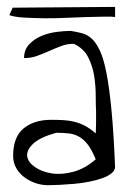

<svg xmlns="http://www.w3.org/2000/svg" viewBox="-20 -543 378 565"><path d="M18.6 -84Q18.6 -139.6 49.3 -165Q80.1 -190.4 129.9 -190.4Q149.4 -190.4 166.5 -189.5Q183.6 -188.5 199.2 -184.6Q214.8 -180.7 230 -172.9Q245.1 -165 261.7 -150.4Q261.7 -153.3 262.2 -162.6Q262.7 -171.9 262.7 -182.6Q262.7 -193.4 262.7 -202.6Q262.7 -211.9 262.7 -215.8Q261.7 -233.4 261.7 -261.2Q261.7 -289.1 257.3 -318.4Q252.9 -347.7 239.7 -374Q226.6 -400.4 197.3 -414.1Q176.8 -414.1 159.2 -407.2Q141.6 -400.4 124 -392.6Q106.4 -384.8 88.9 -378.4Q71.3 -372.1 50.8 -372.1Q50.8 -396.5 65.9 -412.6Q81.1 -428.7 102.5 -437.5Q124 -446.3 147.5 -449.2Q170.9 -452.1 188.5 -452.1Q206.1 -449.2 221.2 -445.3Q236.3 -441.4 249.5 -429.7Q262.7 -418 273.9 -394Q285.2 -370.1 293.5 -327.1Q301.8 -284.2 308.1 -218.3Q314.5 -152.3 318.4 -56.6Q320.3 -43.9 310.1 -34.7Q299.8 -25.4 282.2 -19Q264.6 -12.7 242.7 -8.3Q220.7 -3.9 198.2 -2Q175.8 0 155.3 1Q134.8 2 121.1 2Q103.5 2 85.4 -3.9Q67.4 -9.8 52.2 -21Q37.1 -32.2 27.8 -48.3Q18.6 -64.5 18.6 -84ZM145.5 -152.3Q96.7 -138.7 77.1 -119.6Q57.6 -100.6 60.1 -83Q62.5 -65.4 83 -51.3Q103.5 -37.1 132.8 -32.7Q162.1 -28.3 196.3 -37.6Q230.5 -46.9 261.7 -74.2Q250 -102.5 238.3 -117.7Q226.6 -132.8 212.9 -140.6Q199.2 -148.4 182.6 -150.4Q166 -152.3 145.5 -152.3ZM17.4 -520.4 318.7 -522.7V-492.9Q310.3 -494.4 288.1 -494Q266 -493.6 236.7 -492.9Q207.4 -492.1 173.9 -490.5Q140.4 -488.9 108.6 -489.3Q76.8 -489.7 50.1 -491.3Q23.3 -492.9 7.4 -498.4Z"/></svg>

Font: Annie Use Your Telescope
Style: Regular
Weight: 400
Version: Version 1.003 2001